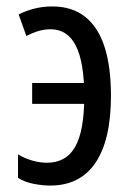

<svg xmlns="http://www.w3.org/2000/svg" viewBox="-20 -567 407 597"><path d="M136 10Q112 10 84 4.5Q56 -1 36 -14V-87Q58 -74 81 -67.5Q104 -61 126 -61Q186 -61 214 -111Q242 -161 242 -267Q242 -373 216 -424.5Q190 -476 137 -476Q118 -476 99.5 -470.5Q81 -465 62 -455L38 -522Q59 -533 86 -540Q113 -547 142 -547Q204 -547 244.5 -515Q285 -483 305 -421.5Q325 -360 325 -269Q325 -132 277 -61Q229 10 136 10ZM80 -244V-309H256L257 -244Z"/></svg>

Font: Noto Sans ExtraCondensed
Style: Regular
Weight: 400
Width: 2
Designer: Monotype Design Team
Foundry: Monotype Imaging Inc.
Version: Version 2.013